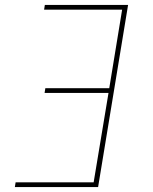

<svg xmlns="http://www.w3.org/2000/svg" viewBox="-20 -755 616 775"><path d="M40 0H376L497 -735H161L158 -716H473L421 -399H163L160 -380H418L358 -19H43Z"/></svg>

Font: Iosevka Sparkle Thin
Style: Italic
Weight: 100
Italic angle: -9°
Designer: Belleve Invis
Foundry: Belleve Invis
Version: Version 4.5.0; ttfautohint (v1.8.3)